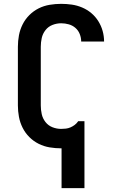

<svg xmlns="http://www.w3.org/2000/svg" viewBox="-20 -763 640 998"><path d="M300 215V8H298Q268 8 238 3Q208 -2 181 -15.5Q154 -29 132.5 -50.5Q111 -72 97.5 -99Q84 -126 78.5 -155.5Q73 -185 73 -215V-520Q73 -550 78.5 -579.5Q84 -609 97.5 -636Q111 -663 132.5 -684.5Q154 -706 181 -719.5Q208 -733 238 -738Q268 -743 298 -743Q326 -743 353.5 -739Q381 -735 407 -724Q433 -713 454.5 -695Q476 -677 491 -653Q506 -629 513.5 -602Q521 -575 521 -547H402Q402 -567 394.5 -586Q387 -605 372 -618Q357 -631 337.5 -636.5Q318 -642 298 -642Q275 -642 253 -633.5Q231 -625 216.5 -606.5Q202 -588 197 -565.5Q192 -543 192 -520V-215Q192 -192 197 -169.5Q202 -147 216.5 -128.5Q231 -110 253 -101.5Q275 -93 298 -93Q310 -93 322.5 -94.5Q335 -96 346.5 -101Q358 -106 368 -113.5Q378 -121 385 -131L386 -133H419V215Z"/></svg>

Font: Iosevka Aile
Style: Bold
Weight: 700
Designer: Belleve Invis
Foundry: Belleve Invis
Version: Version 28.0.1; ttfautohint (v1.8.4)